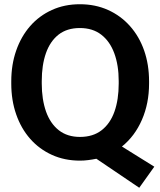

<svg xmlns="http://www.w3.org/2000/svg" viewBox="-20 -741 748 898"><path d="M550.3 -55.7 701.7 38.6 631.3 137.2 430.7 1.5Q411.6 5.4 392.3 7.8Q373 10.3 354 10.3Q282.2 10.3 222.9 -16.6Q163.6 -43.5 121.1 -91.8Q78.6 -140.1 55.7 -206.1Q32.7 -272 32.7 -350.1V-360.8Q32.7 -438.5 55.7 -504.4Q78.6 -570.3 121.1 -619.1Q163.6 -667.5 222.7 -694.3Q281.7 -721.2 353.5 -721.2Q425.8 -721.2 485.4 -694.3Q544.9 -667.5 587.9 -619.1Q631.3 -570.3 654.3 -504.4Q677.2 -438.5 677.2 -360.8V-350.1Q677.2 -257.3 643.8 -180.7Q610.4 -104 550.3 -55.7ZM354 -100.6Q415 -100.6 455.1 -131.8Q495.6 -163.1 515.4 -219.2Q535.2 -275.4 535.2 -350.1V-361.8Q535.2 -435.5 514.6 -491.7Q494.1 -547.4 453.9 -578.6Q413.6 -609.9 353.5 -609.9Q293.5 -609.9 253.9 -579.1Q214.4 -547.9 194.8 -492.2Q175.3 -436.5 175.3 -361.8V-350.1Q175.3 -276.4 195.3 -219.2Q215.3 -163.1 255.1 -131.8Q294.9 -100.6 354 -100.6Z"/></svg>

Font: Suwannaphum
Style: Bold
Weight: 700
Designer: Danh Hong
Version: Version 8.002; ttfautohint (v1.8.3)